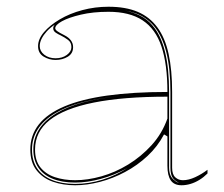

<svg xmlns="http://www.w3.org/2000/svg" viewBox="-20 -535 666 570"><path d="M302 -515Q353 -515 388.5 -500Q424 -485 447 -454Q470 -423 480.5 -375Q491 -327 491 -262V-37Q491 -17 500.5 -8.5Q510 0 523 0Q540 0 559.5 -9Q579 -18 596 -31V-20Q585 -9 572 -1Q559 7 545.5 11Q532 15 519 15Q497 15 487 0.5Q477 -14 477 -43Q477 -76 477 -91.5Q477 -107 477 -114.5Q477 -122 477 -130L467 -136Q448 -100 418 -72Q388 -44 351.5 -24.5Q315 -5 276.5 5Q238 15 203 15Q167 15 137 4.5Q107 -6 88.5 -29.5Q70 -53 70 -91Q70 -176 171 -219Q272 -262 477 -262Q477 -344 459.5 -396.5Q442 -449 403.5 -474.5Q365 -500 302 -500Q256 -500 220 -491.5Q184 -483 164 -472Q144 -461 144 -451Q144 -447 150 -442.5Q156 -438 172 -430Q197 -417 197 -395Q197 -376 181 -366.5Q165 -357 145 -357Q126 -357 109.5 -367Q93 -377 93 -398Q93 -419 110.5 -439.5Q128 -460 157.5 -477.5Q187 -495 224.5 -505Q262 -515 302 -515ZM477 -248Q346 -248 258.5 -230.5Q171 -213 127.5 -178.5Q84 -144 84 -91Q84 -58 100 -38Q116 -18 143 -9Q170 0 203 0Q240 0 281 -11.5Q322 -23 360.5 -46.5Q399 -70 430 -104Q461 -138 477 -183ZM203 11Q244 11 284 -1.5Q324 -14 358 -36Q320 -15 279.5 -4Q239 7 203 7Q164 7 136 -4.5Q108 -16 93.5 -38Q79 -60 79 -91Q79 -157 146 -198Q213 -239 337 -249Q210 -239 142.5 -198Q75 -157 75 -91Q75 -58 90 -35.5Q105 -13 134 -1Q163 11 203 11ZM349 -504Q375 -499 396 -488.5Q417 -478 433 -459Q458 -430 470 -380.5Q482 -331 482 -262V-37Q482 -28 484 -20.5Q486 -13 490 -7.5Q494 -2 500 2Q502 4 505 5.5Q508 7 512 8Q497 1 491.5 -9Q486 -19 486 -37V-262Q486 -332 473.5 -381Q461 -430 435 -460Q424 -472 411 -481Q398 -490 382.5 -495.5Q367 -501 349 -504ZM145 -362Q165 -362 178.5 -372Q192 -382 192 -395Q192 -409 182 -416.5Q172 -424 160 -430Q153 -433 145.5 -438Q138 -443 138 -451Q138 -457 143 -462Q129 -453 119 -442Q109 -431 103.5 -420Q98 -409 98 -398Q98 -383 111.5 -372.5Q125 -362 145 -362Z"/></svg>

Font: Kalnia Glaze Thin
Style: Regular
Weight: 100
Designer: Frida Medrano
Foundry: Frida Medrano
Version: Version 1.110